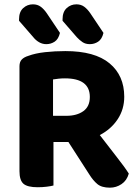

<svg xmlns="http://www.w3.org/2000/svg" viewBox="-20 -858 645 887"><path d="M441 -234Q482 -180 519.5 -132.5Q557 -85 575 -56Q566 -24 541.5 -7.5Q517 9 488 9Q450 9 430 -7.5Q410 -24 392 -53L296 -202H227V-1Q216 2 196 4.5Q176 7 154 7Q107 7 88.5 -9Q70 -25 70 -67V-552Q70 -572 80.5 -583Q91 -594 111 -600Q143 -612 188 -617Q233 -622 282 -622Q418 -622 486 -565.5Q554 -509 554 -411Q554 -353 523.5 -307Q493 -261 441 -234ZM287 -323Q335 -323 365 -344.5Q395 -366 395 -410Q395 -496 280 -496Q264 -496 251 -494.5Q238 -493 225 -491V-323ZM68 -762V-769Q68 -803 87 -820.5Q106 -838 132 -838Q153 -838 168 -827Q183 -816 196 -797L257 -706Q250 -677 232.5 -665.5Q215 -654 194 -654Q176 -654 160.5 -663Q145 -672 134 -686ZM269 -762V-769Q269 -803 288 -820.5Q307 -838 333 -838Q354 -838 369 -827Q384 -816 397 -797L458 -706Q451 -677 433.5 -665.5Q416 -654 395 -654Q375 -654 361 -663.5Q347 -673 335 -686Z"/></svg>

Font: Baloo 2 Latin
Style: Bold
Weight: 400
Designer: Sarang Kulkarni and Ek Type
Foundry: Ek Type
Version: Version 1.001